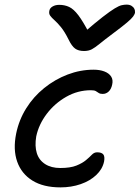

<svg xmlns="http://www.w3.org/2000/svg" viewBox="-20 -803 605 832"><path d="M242 9Q168 9 120.5 -20.5Q73 -50 54.5 -102.5Q36 -155 50 -224Q62 -283 93.5 -333.5Q125 -384 171.5 -421.5Q218 -459 273 -480Q328 -501 386 -501Q412 -501 432 -493.5Q452 -486 461.5 -471.5Q471 -457 466 -436Q462 -417 451 -406.5Q440 -396 425 -396Q414 -396 408 -400Q402 -404 395.5 -408Q389 -412 374 -412Q317 -412 267 -383.5Q217 -355 182.5 -309.5Q148 -264 137 -212Q130 -170 139.5 -139.5Q149 -109 175.5 -92Q202 -75 241 -75Q285 -75 311 -85.5Q337 -96 352.5 -109Q368 -122 378 -132.5Q388 -143 401 -143Q420 -143 427.5 -134Q435 -125 431 -103Q424 -70 397 -44.5Q370 -19 329.5 -5Q289 9 242 9ZM529 -783Q541 -783 549.5 -778Q558 -773 562 -765Q566 -757 565 -747Q563 -740 556.5 -731Q550 -722 530 -705Q510 -688 467 -656Q431 -629 411.5 -613Q392 -597 378 -589.5Q364 -582 344 -582Q320 -582 305.5 -592.5Q291 -603 277 -632Q260 -666 244.5 -685Q229 -704 216.5 -715Q204 -726 197.5 -735Q191 -744 194 -757Q196 -768 208 -775Q220 -782 237 -782Q260 -782 279.5 -773Q299 -764 319.5 -737Q340 -710 367 -658H339Q392 -704 425 -729.5Q458 -755 477 -766.5Q496 -778 507.5 -780.5Q519 -783 529 -783Z"/></svg>

Font: Shantell Sans
Style: Italic
Weight: 400
Italic angle: -11°
Designer: Stephen Nixon, Anya Danilova, Shantell Martin
Foundry: Arrow Type
Version: Version 1.011;[c5ecc13dd]